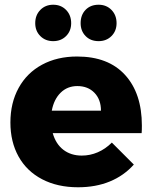

<svg xmlns="http://www.w3.org/2000/svg" viewBox="-20 -786 643 812"><path d="M580 -255Q580 -234 579 -223H203Q216 -177 248 -152.5Q280 -128 326 -128Q361 -128 393.5 -142Q426 -156 453 -183L546 -90Q504 -43 444.5 -18.5Q385 6 310 6Q223 6 158 -28Q93 -62 58.5 -124Q24 -186 24 -268Q24 -351 59 -414.5Q94 -478 158 -512.5Q222 -547 306 -547Q438 -547 509 -469Q580 -391 580 -255ZM407 -318Q407 -365 379.5 -393.5Q352 -422 307 -422Q265 -422 236.5 -394Q208 -366 199 -318ZM281 -688Q281 -655 259.5 -633.5Q238 -612 205 -612Q172 -612 150.5 -633.5Q129 -655 129 -688Q129 -722 150.5 -744Q172 -766 205 -766Q238 -766 259.5 -744Q281 -722 281 -688ZM473 -688Q473 -655 451.5 -633.5Q430 -612 397 -612Q363 -612 342 -633.5Q321 -655 321 -688Q321 -723 342 -744.5Q363 -766 397 -766Q430 -766 451.5 -744Q473 -722 473 -688Z"/></svg>

Font: Montserrat V1
Style: Bold
Weight: 700
Designer: Julieta Ulanovsky
Foundry: Julieta Ulanovsky
Version: Version 6.001